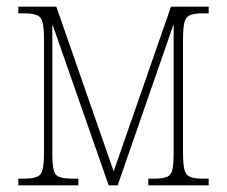

<svg xmlns="http://www.w3.org/2000/svg" viewBox="-20 -556 681 576"><path d="M35 0V-20H51Q78 -20 91 -25.5Q104 -31 108 -48Q112 -65 112 -102V-434Q112 -471 108 -488Q104 -505 91 -510.5Q78 -516 52 -516H35V-536H149L321 -42L493 -536H606V-516H589Q563 -516 550 -510.5Q537 -505 533 -488Q529 -471 529 -434V-102Q529 -65 533 -48Q537 -31 550 -25.5Q563 -20 590 -20H606V0H425V-20H441Q468 -20 481 -25.5Q494 -31 497.5 -48Q501 -65 501 -102V-481H500L333 0H306L138 -481H137V-102Q137 -65 140.5 -48Q144 -31 157 -25.5Q170 -20 198 -20H215V0Z"/></svg>

Font: Noto Serif Condensed Thin
Style: Regular
Weight: 100
Width: 3
Designer: Monotype Design Team
Foundry: Monotype Imaging Inc.
Version: Version 2.013; ttfautohint (v1.8.4.7-5d5b)